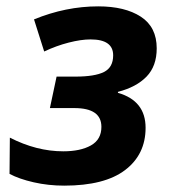

<svg xmlns="http://www.w3.org/2000/svg" viewBox="-20 -574 535 604"><path d="M10 -27 11 -141Q95 -98 179 -98Q233 -98 266 -116.5Q299 -135 299 -175Q299 -234 214 -234H137L158 -333H217Q278 -333 307 -347.5Q336 -362 336 -400Q336 -450 265 -450Q235 -450 196 -440Q157 -430 119 -412L87 -513Q187 -554 289 -554Q373 -554 423 -521.5Q473 -489 473 -422Q473 -366 441 -333Q409 -300 351 -285V-282Q438 -257 438 -172Q438 -88 373.5 -39Q309 10 182 10Q132 10 86 -0.5Q40 -11 10 -27Z"/></svg>

Font: Noto Sans Display
Style: Bold Italic
Weight: 700
Italic angle: -12°
Designer: Monotype Design team
Foundry: Monotype Imaging Inc.
Version: Version 1.000